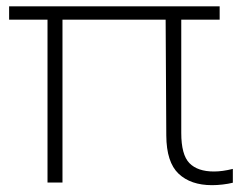

<svg xmlns="http://www.w3.org/2000/svg" viewBox="-20 -560 741 590"><path d="M126 1V-499.5H8V-540.5H655V-499.5H537V-151.5Q537 -84.5 562 -58.8Q587 -33 637.5 -33Q663.5 -33 695.5 -41V1.5Q681.5 5 664.2 7Q647 9 631.5 9Q566 9 528.8 -26.2Q491.5 -61.5 491 -143.5L489 -499.5H172V1Z"/></svg>

Font: Encode Sans Exp XLt
Style: Regular
Weight: 200
Width: 7
Designer: Multiple Designers
Foundry: Impallari Type
Version: Version 3.002; ttfautohint (v1.8.3) -l 8 -r 50 -G 200 -x 14 